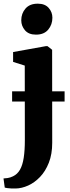

<svg xmlns="http://www.w3.org/2000/svg" viewBox="-42 -808 389 1070"><path d="M45 242.5Q32.5 243 20 242.2Q7.5 241.5 -2 240.2Q-11.5 239 -15.5 237.5L-22.5 186.5Q-14.5 186.5 0.5 184.2Q15.5 182 30.5 174.5Q55 163 69.5 137.5Q84 112 90.2 71Q96.5 30 96.5 -27L96 -442.5L31 -463V-518L214.5 -551H222.5L248.5 -530.5L249 -12.5Q249 51 230.2 98.8Q211.5 146.5 181 178.2Q150.5 210 114.8 226Q79 242 45 242.5ZM158 -615Q118 -615 97.2 -639.2Q76.5 -663.5 76.5 -695Q76.5 -733 100 -760.2Q123.5 -787.5 168 -787.5H169Q208.5 -787.5 229.2 -764Q250 -740.5 250 -709Q250 -671 226.8 -643Q203.5 -615 159 -615ZM318 -299V-242H25.5V-299Z"/></svg>

Font: Merriweather 60pt ExtraBold
Style: Regular
Weight: 800
Version: Version 2.100